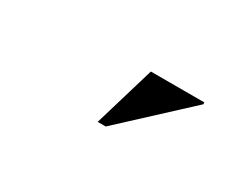

<svg xmlns="http://www.w3.org/2000/svg" viewBox="-35 -873 569 446"><g transform="rotate(30 250.0 -650.5)"><path d="M230 -569 278.5 -732H422V-727L251.5 -569Z"/></g></svg>

Font: Newsreader Display ExtraBold
Style: Regular
Weight: 800
Designer: Hugues Gentile
Foundry: Production Type
Version: Version 1.001